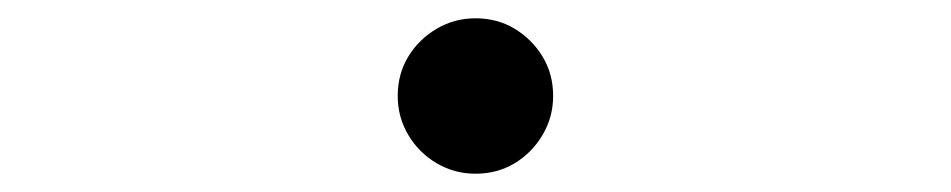

<svg xmlns="http://www.w3.org/2000/svg" viewBox="-20 -485 1040 210"><path d="M500 -295Q477 -295 457.5 -306.5Q438 -318 426.5 -337.5Q415 -357 415 -380Q415 -404 426.5 -423Q438 -442 457.5 -453.5Q477 -465 500 -465Q524 -465 543 -453.5Q562 -442 573.5 -423Q585 -404 585 -380Q585 -357 573.5 -337.5Q562 -318 543 -306.5Q524 -295 500 -295Z"/></svg>

Font: Noto Serif JP ExtraLight
Style: Regular
Weight: 200
Designer: Ryoko NISHIZUKA  (kana & ideographs); Frank Grießhammer (Latin, Greek & Cyrillic); Wenlong ZHANG  (bopomofo); Sandoll Co
Foundry: Adobe
Version: Version 2.002-H1;hotconv 1.1.0;makeotfexe 2.6.0